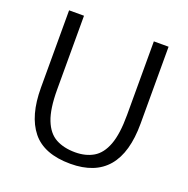

<svg xmlns="http://www.w3.org/2000/svg" viewBox="-133 -870 985 1004"><g transform="rotate(20 360.0 -368.0)"><path d="M363 8Q216 8 149.5 -74.8Q83 -157.5 83 -314V-744H166V-334Q166 -226 189.8 -165.8Q213.5 -105.5 258.2 -81.2Q303 -57 366 -57Q424.5 -57 467 -82Q509.5 -107 532.2 -167.2Q555 -227.5 555 -334V-743H637V-315Q637 8 363 8Z"/></g></svg>

Font: Merriweather Sans Light
Style: Regular
Weight: 300
Designer: Eben Sorkin
Foundry: Eben Sorkin
Version: Version 2.001; ttfautohint (v1.8.3)